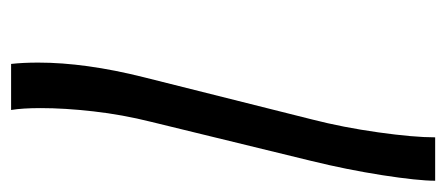

<svg xmlns="http://www.w3.org/2000/svg" viewBox="-249 -555 804 346"><g transform="rotate(90 153.0 -382.0)"><path d="M270 -541 199.7 -252.9Q186.5 -200.2 180.7 -148.4Q174.8 -96.7 174.8 -53.2Q174.8 -20.5 178.2 0H95.2Q92.8 -21.5 92.8 -48.8Q92.8 -133.8 119.1 -238.8L195.3 -542.5Q209.5 -597.7 218.5 -661.6Q227.5 -725.6 227.5 -764.2H305.7Q305.7 -733.4 295.7 -668.9Q285.6 -604.5 270 -541Z"/></g></svg>

Font: Lesson One Light
Style: Italic
Weight: 300
Italic angle: -14°
Designer: But Ko, Victor Gaultney, Annie Olsen, Julie Remington, Don Collingsworth, Eric Hays, Becca Hirsbrunner
Version: Version 1.100